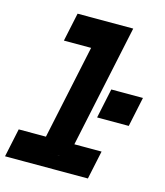

<svg xmlns="http://www.w3.org/2000/svg" viewBox="-146 -835 790 920"><g transform="rotate(15 249.0 -375.0)"><path d="M-34.5 0 -4.5 -141.5H130.5L229.5 -608.5H94.5L124.5 -750H400.5L271.5 -141.5H406.5L376.5 0ZM43.5 -71H329H183.5L312.5 -679.5H172.5H312.5L183.5 -71H43.5ZM343.5 -294 374.5 -441H531.5L500.5 -294ZM425.5 -365H449.5H425.5Z"/></g></svg>

Font: Tourney Thin Black
Style: Italic
Weight: 900
Italic angle: -12°
Version: Version 1.015